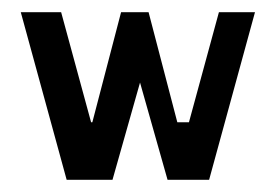

<svg xmlns="http://www.w3.org/2000/svg" viewBox="-20 -294 449 314"><path d="M254 0H322L397 -274H338L289 -94H270L223 -274H178L131 -94H129L80 -274H14L89 0H164L209 -159Z"/></svg>

Font: Hussar Tani
Style: Dwa
Weight: 700
Foundry: Cannot Into Space Fonts
Version: Version 0.92